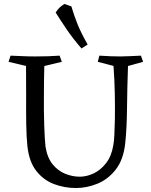

<svg xmlns="http://www.w3.org/2000/svg" viewBox="-20 -940 761 966"><path d="M689 -660 700 -629 624 -608Q620 -497 619 -395Q618 -293 610 -219Q601 -136 562 -86.5Q523 -37 469.5 -15.5Q416 6 362 6Q304 6 251.5 -14Q199 -34 163 -79.5Q127 -125 118 -203Q113 -250 112 -316.5Q111 -383 111.5 -458.5Q112 -534 111 -608L23 -629L33 -660Q64 -659 93.5 -657.5Q123 -656 157 -656Q193 -656 221.5 -657Q250 -658 280 -660L291 -629L203 -608Q202 -574 201.5 -539.5Q201 -505 201 -471Q200 -383 202.5 -309.5Q205 -236 209 -202Q218 -146 245 -113Q272 -80 308.5 -65.5Q345 -51 381 -51Q416 -51 451 -67.5Q486 -84 513.5 -119Q541 -154 550 -209Q554 -229 555.5 -264Q557 -299 558 -342Q559 -402 557.5 -472.5Q556 -543 551 -608L472 -629L480 -660Q511 -658 537 -657Q563 -656 586 -656Q609 -656 635.5 -657.5Q662 -659 689 -660ZM304 -920Q312 -917 321.5 -914Q331 -911 339 -908Q353 -861 370 -818.5Q387 -776 421 -716L390 -696Q347 -746 317 -790Q287 -834 260 -877Q271 -894 281 -903Q291 -912 304 -920Z"/></svg>

Font: Ruwudu
Style: Regular
Weight: 400
Designer: Becca Hirsbrunner Spalinger
Foundry: SIL International
Version: Version 3.000